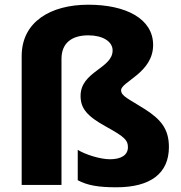

<svg xmlns="http://www.w3.org/2000/svg" viewBox="-20 -785 769 815"><path d="M630 -594C630 -706 514 -765 355 -765C194 -765 72 -692 72 -547V0H241V-535C241 -601 283 -635 355 -635C416 -635 458 -609 458 -571C458 -494 322 -482 322 -378C322 -325 349 -292 431 -247C511 -203 523 -189 523 -160C523 -126 493 -109 447 -109C405 -109 342 -129 310 -149V-20C351 2 398 10 474 10C619 10 697 -49 697 -161C697 -239 661 -279 596 -321C525 -366 494 -377 494 -402C494 -438 630 -476 630 -594Z"/></svg>

Font: Noto Sans Bengali UI ExtraBold
Style: Regular
Weight: 800
Designer: Jelle Bosma - Monotype Design Team
Foundry: Monotype Imaging Inc.
Version: Version 2.003